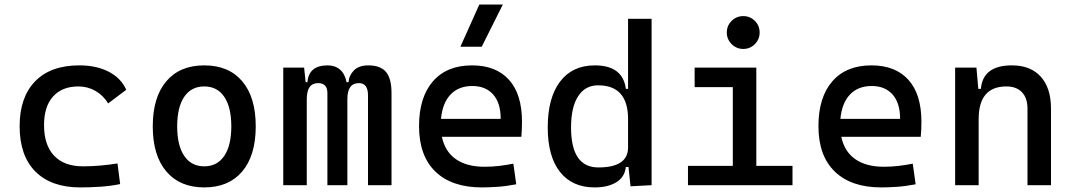

<svg xmlns="http://www.w3.org/2000/svg" viewBox="-20 -815 4728 845"><path d="M333 9.8Q205.6 9.8 136 -59.8Q66.4 -129.4 66.4 -259.8Q66.4 -386.7 134.5 -457Q202.6 -527.3 329.1 -527.3Q404.8 -527.3 458.7 -499.3Q512.7 -471.2 535.6 -419.9L456.1 -359.9Q434.1 -395.5 399.9 -415Q365.7 -434.6 325.2 -434.6Q253.4 -434.6 213.6 -390.4Q173.8 -346.2 173.8 -264.6Q173.8 -176.3 218.3 -129.6Q262.7 -83 344.7 -83Q383.8 -83 422.1 -86.4Q460.4 -89.8 497.1 -95.7L508.8 -4.9Q466.3 3.9 421.4 6.8Q376.5 9.8 333 9.8Z M878.9 9.8Q771.5 9.8 711.9 -60.5Q652.3 -130.9 652.3 -258.8Q652.3 -387.2 711.9 -457.3Q771.5 -527.3 878.9 -527.3Q986.8 -527.3 1046.1 -457.3Q1105.5 -387.2 1105.5 -258.8Q1105.5 -130.9 1046.1 -60.5Q986.8 9.8 878.9 9.8ZM878.9 -83Q936 -83 967 -128.9Q998 -174.8 998 -258.8Q998 -343.3 967 -388.9Q936 -434.6 878.9 -434.6Q821.8 -434.6 790.8 -388.9Q759.8 -343.3 759.8 -258.8Q759.8 -174.8 790.8 -128.9Q821.8 -83 878.9 -83Z M1226.6 0V-517.6H1318.4L1325.2 -453.1H1333Q1338.9 -527.3 1421.9 -527.3Q1454.6 -527.3 1476.3 -508.8Q1498 -490.2 1505.4 -453.1H1513.7Q1516.1 -483.4 1537.8 -505.4Q1559.6 -527.3 1600.6 -527.3Q1654.3 -527.3 1678.7 -498.5Q1703.1 -469.7 1703.1 -405.3V0H1599.6V-395.5Q1599.6 -449.2 1559.6 -449.2Q1508.8 -449.2 1508.8 -378.9V0H1420.9V-405.3Q1420.9 -449.2 1379.9 -449.2Q1330.1 -449.2 1330.1 -378.9V0Z M2100.6 9.8Q1968.3 9.8 1896.2 -59.8Q1824.2 -129.4 1824.2 -259.8Q1824.2 -386.7 1885.3 -457Q1946.3 -527.3 2057.6 -527.3Q2162.6 -527.3 2220 -463.9Q2277.3 -400.4 2277.3 -279.3Q2277.3 -243.7 2274.4 -212.9H1924.8Q1938.5 -147.9 1986.3 -114.5Q2034.2 -81.1 2112.3 -81.1Q2144.5 -81.1 2175.8 -84.7Q2207 -88.4 2239.3 -94.7L2252 -3.9Q2206.1 4.9 2168 7.3Q2129.9 9.8 2100.6 9.8ZM2058.6 -436.5Q1998.5 -436.5 1962.9 -398.9Q1927.2 -361.3 1920.9 -292H2183.6Q2183.6 -361.8 2150.4 -399.2Q2117.2 -436.5 2058.6 -436.5ZM2006.3 -609.4 2089.4 -794.9H2192.9L2100.1 -609.4Z M2596.7 9.8Q2498.5 9.8 2444.6 -58.3Q2390.6 -126.5 2390.6 -253.9Q2390.6 -384.3 2444.8 -455.8Q2499 -527.3 2597.7 -527.3Q2721.2 -527.3 2734.4 -423.8H2744.1V-732.4H2847.7V0L2754.9 4.9L2746.1 -80.1H2734.4Q2729.5 -35.6 2692.4 -12.9Q2655.3 9.8 2596.7 9.8ZM2493.2 -253.9Q2493.2 -78.1 2613.3 -78.1Q2744.1 -78.1 2744.1 -166V-291Q2744.1 -439.5 2612.3 -439.5Q2555.2 -439.5 2524.2 -391.1Q2493.2 -342.8 2493.2 -253.9Z M3251 -599.6Q3221.2 -599.6 3200 -620.8Q3178.7 -642.1 3178.7 -671.9Q3178.7 -702.1 3200 -723.1Q3221.2 -744.1 3251 -744.1Q3281.2 -744.1 3302.2 -723.1Q3323.2 -702.1 3323.2 -671.9Q3323.2 -642.1 3302.2 -620.8Q3281.2 -599.6 3251 -599.6ZM3007.8 0V-85H3205.1V-431.6H3037.1V-517.6H3308.6V-85H3467.8V0Z M3858.4 9.8Q3726.1 9.8 3654.1 -59.8Q3582 -129.4 3582 -259.8Q3582 -386.7 3643.1 -457Q3704.1 -527.3 3815.4 -527.3Q3920.4 -527.3 3977.8 -463.9Q4035.2 -400.4 4035.2 -279.3Q4035.2 -243.7 4032.2 -212.9H3682.6Q3696.3 -147.9 3744.1 -114.5Q3792 -81.1 3870.1 -81.1Q3902.3 -81.1 3933.6 -84.7Q3964.8 -88.4 3997.1 -94.7L4009.8 -3.9Q3963.9 4.9 3925.8 7.3Q3887.7 9.8 3858.4 9.8ZM3816.4 -436.5Q3756.3 -436.5 3720.7 -398.9Q3685.1 -361.3 3678.7 -292H3941.4Q3941.4 -361.8 3908.2 -399.2Q3875 -436.5 3816.4 -436.5Z M4183.6 0V-517.6H4277.3L4285.6 -423.8H4296.9Q4305.7 -527.3 4433.6 -527.3Q4515.6 -527.3 4560.5 -477.5Q4605.5 -427.7 4605.5 -336.9V0H4502V-336.9Q4502 -383.8 4477.5 -409.2Q4453.1 -434.6 4409.2 -434.6Q4287.1 -434.6 4287.1 -291V0Z"/></svg>

Font: Caskaydia Cove
Style: Regular
Weight: 400
Monospace: yes
Designer: Aaron Bell
Foundry: Saja Typeworks
Version: Version 4.300; ttfautohint (v1.8.3)